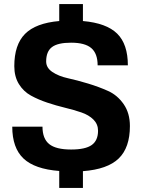

<svg xmlns="http://www.w3.org/2000/svg" viewBox="-20 -820 696 940"><path d="M270 100V17Q150 8 95 -44Q40 -96 40 -200H188Q188 -141 221 -114.5Q254 -88 328 -88Q398 -88 429 -110Q460 -132 460 -180Q460 -212 437.5 -234.5Q415 -257 378.5 -269.5Q342 -282 298.5 -292.5Q255 -303 211.5 -317.5Q168 -332 131.5 -352Q95 -372 72.5 -408.5Q50 -445 50 -496Q50 -601 102.5 -654Q155 -707 270 -717V-800H386V-717Q501 -707 553.5 -655.5Q606 -604 606 -500H458Q458 -558 427 -584.5Q396 -611 328 -611Q263 -611 234.5 -589.5Q206 -568 206 -519Q206 -488 236.5 -467.5Q267 -447 312.5 -437Q358 -427 411 -411Q464 -395 509.5 -374.5Q555 -354 585.5 -310Q616 -266 616 -203Q616 -97 561 -44Q506 9 386 18V100Z"/></svg>

Font: Fivo Sans Modern
Style: Regular
Weight: 700
Designer: Alexander Slobzheninov
Foundry: Alexander Slobzheninov
Version: 1.0